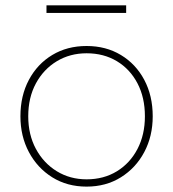

<svg xmlns="http://www.w3.org/2000/svg" viewBox="-20 -692 649 720"><path d="M304.7 7.8Q231.9 7.8 176 -27.1Q120.1 -62 88.4 -121.6Q56.6 -181.2 56.6 -255.9Q56.6 -333 88.4 -392.6Q120.1 -452.1 176 -485.8Q231.9 -519.5 304.7 -519.5Q377.4 -519.5 433.3 -485.8Q489.3 -452.1 521 -392.6Q552.7 -333 552.7 -255.9Q552.7 -181.2 521 -121.6Q489.3 -62 433.3 -27.1Q377.4 7.8 304.7 7.8ZM304.7 -19.5Q369.1 -19.5 418.5 -49.8Q467.8 -80.1 495.6 -133.5Q523.4 -187 523.4 -255.9Q523.4 -326.2 495.6 -379.4Q467.8 -432.6 418.5 -462.4Q369.1 -492.2 304.7 -492.2Q242.7 -492.2 193.1 -462.4Q143.6 -432.6 114.7 -379.4Q85.9 -326.2 85.9 -255.9Q85.9 -187 114.7 -133.5Q143.6 -80.1 193.1 -49.8Q242.7 -19.5 304.7 -19.5ZM154.3 -643.6V-671.9H453.1V-643.6Z"/></svg>

Font: Reddit Sans ExtraLight
Style: Regular
Weight: 250
Designer: Stephen Hutchings
Foundry: Reddit
Version: Version 1.014